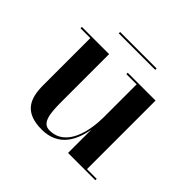

<svg xmlns="http://www.w3.org/2000/svg" viewBox="-145 -726 893 893"><g transform="rotate(45 302.0 -279.5)"><path d="M170.5 -569V-560H410.5V-569ZM207 -460H28V-451H92.5V-141C92.5 -54 119 10 233.5 10C343.5 10 383.5 -72.5 397 -154V0H576.5V-9H512.5V-460H329.5V-451H397V-236.5C397 -147.5 371.5 -13 262 -13C213.5 -13 207 -66 207 -150Z"/></g></svg>

Font: Bodoni* 24pt Medium
Style: Regular
Weight: 500
Version: Version 2.3